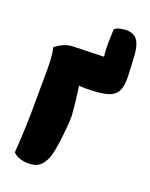

<svg xmlns="http://www.w3.org/2000/svg" viewBox="-127 -728 619 793"><g transform="rotate(20 182.5 -332.0)"><path d="M98 -4Q79 -4 61 -9Q43 -14 29 -28Q36 -121 37 -212Q38 -303 38 -396Q38 -419 36.5 -443Q35 -467 30 -491Q47 -504 64.5 -512Q82 -520 104 -521Q138 -522 172 -523Q206 -524 240 -525Q237 -552 237 -577Q237 -584 237 -590L239 -646Q243 -649 250 -652.5Q257 -656 270.5 -658Q284 -660 290 -660Q305 -660 318 -655Q351 -642 356 -578Q360 -517 361 -477.5Q362 -438 349.5 -415.5Q337 -393 304.5 -384.5Q272 -376 210 -376Q203 -376 197 -376.5Q191 -377 184 -378L193 -310L198 -254Q199 -241 197 -213.5Q195 -186 191.5 -155.5Q188 -125 183 -98Q178 -71 173 -59Q162 -32 145 -18Q128 -4 98 -4Z"/></g></svg>

Font: Chela One Cyrilic
Style: Regular
Weight: 400
Designer: Miguel Hernandez
Foundry: LatinoType
Version: Version 1.001